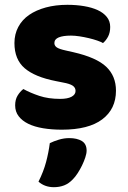

<svg xmlns="http://www.w3.org/2000/svg" viewBox="-20 -522 532 798"><path d="M462 -145Q462 -69 405 -26Q348 17 237 17Q195 17 159 11Q123 5 97.5 -7.5Q72 -20 57.5 -39Q43 -58 43 -84Q43 -108 53 -124.5Q63 -141 77 -152Q106 -136 143.5 -123.5Q181 -111 230 -111Q261 -111 277.5 -120Q294 -129 294 -144Q294 -158 282 -166Q270 -174 242 -179L212 -185Q125 -202 82.5 -238.5Q40 -275 40 -343Q40 -380 56 -410Q72 -440 101 -460Q130 -480 170.5 -491Q211 -502 260 -502Q297 -502 329.5 -496.5Q362 -491 386 -480Q410 -469 424 -451.5Q438 -434 438 -410Q438 -387 429.5 -370.5Q421 -354 408 -343Q400 -348 384 -353.5Q368 -359 349 -363.5Q330 -368 310.5 -371Q291 -374 275 -374Q242 -374 224 -366.5Q206 -359 206 -343Q206 -332 216 -325Q226 -318 254 -312L285 -305Q381 -283 421.5 -244.5Q462 -206 462 -145ZM283 223Q266 241 246.5 248.5Q227 256 204 256Q166 256 140 233Q161 191 171.5 151.5Q182 112 187 73Q203 65 224.5 58.5Q246 52 268 52Q300 52 320 64Q340 76 340 104Q340 116 334.5 132.5Q329 149 321 165.5Q313 182 303 197.5Q293 213 283 223Z"/></svg>

Font: Baloo Bhaina 2 ExtraBold
Style: Regular
Weight: 800
Designer: Yesha Goshar, Manish Minz, Shuchita Grover and Ek Type
Foundry: Ek Type
Version: Version 1.640;hotconv 1.0.111;makeotfexe 2.5.65597; ttfautoh